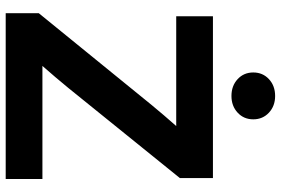

<svg xmlns="http://www.w3.org/2000/svg" viewBox="-176 -810 986 674"><g transform="rotate(90 317.0 -473.0)"><path d="M26.4 0V-116.2L348.1 -511.7Q366.2 -533.7 384.8 -555.4Q403.3 -577.1 422.4 -598.6H37.1V-727.5H605V-611.3L288.6 -219.7Q270 -197.3 250.7 -174.3Q231.4 -151.4 211.4 -128.9H608.4V0ZM316.9 -792.5Q281.2 -792.5 257.8 -814.2Q234.4 -835.9 234.4 -869.1Q234.4 -902.3 257.8 -924.1Q281.2 -945.8 316.9 -945.8Q352.1 -945.8 375.5 -924.1Q398.9 -902.3 398.9 -869.1Q398.9 -835.9 375.5 -814.2Q352.1 -792.5 316.9 -792.5Z"/></g></svg>

Font: Inter Display
Style: Bold
Weight: 700
Designer: Rasmus Andersson
Foundry: rsms
Version: Version 4.001;git-9221beed3